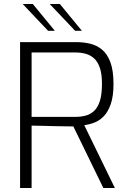

<svg xmlns="http://www.w3.org/2000/svg" viewBox="-20 -946 642 966"><path d="M81 0V-734H366Q399 -734 432 -726.5Q465 -719 492 -697.5Q519 -676 535 -634Q551 -592 551 -524Q551 -461 537 -421.5Q523 -382 501 -360Q479 -338 453 -328.5Q427 -319 404 -316L558 0H500L349 -310Q332 -310 305 -310.5Q278 -311 248 -311.5Q218 -312 189 -313Q160 -314 139 -314V0ZM139 -358H359Q386 -358 410 -364Q434 -370 453 -387.5Q472 -405 482.5 -438Q493 -471 493 -524Q493 -575 482 -606Q471 -637 452 -653.5Q433 -670 409 -676Q385 -682 359 -682H139ZM358 -791 230 -926H281L392 -791ZM222 -791 94 -926H145L256 -791Z"/></svg>

Font: Exo Thin Light
Style: Regular
Weight: 300
Version: Version 2.000